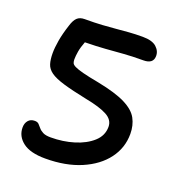

<svg xmlns="http://www.w3.org/2000/svg" viewBox="-132 -825 880 946"><g transform="rotate(20 308.5 -352.0)"><path d="M209 12Q130 12 91 -18Q52 -48 52 -94Q52 -116 64 -130.5Q76 -145 98 -145Q112 -145 119.5 -137.5Q127 -130 135 -120Q143 -110 157.5 -102.5Q172 -95 198 -95Q263 -95 320 -112.5Q377 -130 413 -162.5Q449 -195 449 -241Q449 -278 410.5 -298.5Q372 -319 298 -333Q220 -349 173 -363Q126 -377 103 -393.5Q80 -410 73 -433Q66 -456 66 -489Q66 -517 72.5 -555.5Q79 -594 95 -643Q104 -673 118 -686.5Q132 -700 157 -700Q210 -700 249 -702.5Q288 -705 320 -708Q352 -711 384.5 -713.5Q417 -716 456 -716Q506 -716 528.5 -695.5Q551 -675 550 -648Q549 -608 498 -608Q440 -608 395 -604.5Q350 -601 304 -597.5Q258 -594 197 -593Q185 -562 181 -538Q177 -514 177 -496Q177 -486 180 -478Q183 -470 197 -463Q211 -456 241.5 -448Q272 -440 326 -430Q422 -411 473 -385.5Q524 -360 543 -325Q562 -290 562 -245Q562 -172 518.5 -114Q475 -56 395.5 -22Q316 12 209 12Z"/></g></svg>

Font: Shantell Sans Normal
Style: Regular
Weight: 500
Designer: Stephen Nixon, Anya Danilova, Shantell Martin
Foundry: Arrow Type
Version: Version 1.009;[a7da0bfa3]